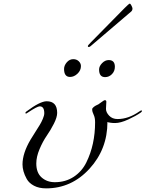

<svg xmlns="http://www.w3.org/2000/svg" viewBox="-20 -1018 802 1058"><path d="M481 -785 667 -974Q691 -998 695 -998Q699 -998 704.5 -987Q710 -976 710 -971Q710 -959 700 -952L489 -772Q476 -759 469 -759Q464 -759 464 -764Q464 -768 481 -785ZM384 -692Q402 -692 414 -680.5Q426 -669 426 -654Q426 -630 407 -612Q388 -594 366 -594Q333 -594 333 -638Q333 -657 348 -674.5Q363 -692 384 -692ZM579 -687Q613 -687 613 -650Q613 -626 597 -609.5Q581 -593 559 -593Q526 -593 526 -635Q526 -653 542.5 -670Q559 -687 579 -687ZM237 -460Q295 -460 295 -396Q295 -372 277 -336.5Q259 -301 237.5 -270Q216 -239 198 -196.5Q180 -154 180 -117Q180 -66 209.5 -40Q239 -14 282 -14Q341 -14 386 -43.5Q431 -73 455.5 -122.5Q480 -172 492 -227.5Q504 -283 504 -344Q504 -370 496 -386Q488 -402 488 -415Q488 -419 490 -422Q492 -425 496.5 -428.5Q501 -432 504 -434Q507 -436 513.5 -439Q520 -442 522 -443Q528 -447 536 -453Q544 -459 549.5 -462.5Q555 -466 558 -466Q566 -466 566 -457Q566 -450 565 -439.5Q564 -429 564 -418Q564 -399 581.5 -380.5Q599 -362 628 -362Q688 -362 748 -404Q757 -410 758 -410Q762 -410 762 -406Q762 -402 756 -398Q729 -379 686.5 -359.5Q644 -340 614 -340Q601 -340 590.5 -341.5Q580 -343 576 -344L572 -346Q572 -196 473 -88Q374 20 234 20Q195 20 167.5 5.5Q140 -9 127.5 -31.5Q115 -54 109.5 -74Q104 -94 104 -112Q104 -173 148 -248Q156 -261 173 -288Q190 -315 199 -329.5Q208 -344 216 -363Q224 -382 224 -394Q224 -432 199 -432Q185 -432 134 -398Q125 -392 124 -392Q120 -392 120 -396Q120 -400 126 -404Q201 -460 237 -460Z"/></svg>

Font: Miama Nueva
Style: Medium
Weight: 400
Italic angle: -28°
Version: Version 1.0